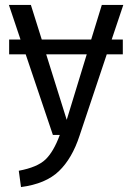

<svg xmlns="http://www.w3.org/2000/svg" viewBox="-20 -546 535 777"><path d="M479 -526 432 -386H477V-326H412L302 3Q272 95 218.5 146.5Q165 198 65 211L56 145Q131 131 164 99.5Q197 68 222 0H194L84 -326H17V-386H63L16 -526H105L149 -386H349L392 -526ZM250 -61 331 -326H167Z"/></svg>

Font: FiraGO Book
Style: Regular
Weight: 350
Designer: bBox Type
Foundry: bBox Type GmbH
Version: Version 1.001;PS 001.001;hotconv 1.0.88;makeotf.lib2.5.64775